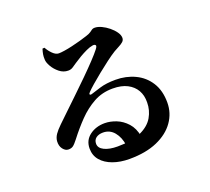

<svg xmlns="http://www.w3.org/2000/svg" viewBox="-136 -943 1272 1165"><g transform="rotate(-20 500.0 -360.5)"><path d="M511 50Q452 50 405 33Q358 16 331 -15.5Q304 -47 304 -92Q304 -145 344.5 -175.5Q385 -206 442 -206Q478 -206 516 -191Q554 -176 584 -143Q614 -110 624 -55L520 -35Q513 -88 485 -122Q457 -156 413 -156Q385 -156 368 -143Q351 -130 351 -106Q351 -78 383.5 -62Q416 -46 469 -46Q564 -46 621 -72.5Q678 -99 703 -142.5Q728 -186 728 -236Q729 -281 710 -314.5Q691 -348 653.5 -367.5Q616 -387 559 -387Q491 -387 436 -356.5Q381 -326 334.5 -278Q288 -230 245 -174Q225 -148 212.5 -139Q200 -130 180 -131Q162 -132 147 -151.5Q132 -171 134 -202Q136 -224 149.5 -244Q163 -264 190 -290Q214 -313 252 -349.5Q290 -386 334 -428Q378 -470 420 -511.5Q462 -553 495 -588Q528 -623 545 -645Q559 -663 553.5 -669.5Q548 -676 535 -674Q516 -671 492.5 -660Q469 -649 446 -635.5Q423 -622 404 -609Q390 -600 376.5 -590.5Q363 -581 345 -581Q314 -581 288.5 -601.5Q263 -622 248 -648.5Q233 -675 233 -693Q232 -712 234.5 -726.5Q237 -741 243 -760L256 -761Q269 -737 288.5 -718Q308 -699 327 -699Q340 -699 363.5 -702.5Q387 -706 415 -712.5Q443 -719 470 -726.5Q497 -734 518 -741Q540 -748 549.5 -755Q559 -762 565.5 -766.5Q572 -771 583 -771Q603 -771 626.5 -760Q650 -749 671.5 -731.5Q693 -714 707 -694Q721 -674 721 -656Q721 -641 709.5 -631Q698 -621 682 -613Q666 -605 649 -595Q623 -579 590 -554Q557 -529 523.5 -502Q490 -475 463 -451.5Q436 -428 423 -414Q414 -405 417 -400.5Q420 -396 428 -398Q450 -405 492 -418Q534 -431 594 -431Q662 -431 719 -404Q776 -377 809.5 -324Q843 -271 843 -194Q843 -126 804 -70.5Q765 -15 691 17.5Q617 50 511 50Z"/></g></svg>

Font: Noto Serif HK ExtraLight ExtraBold
Style: Regular
Weight: 800
Version: Version 2.003-H1;hotconv 1.1.1;makeotfexe 2.6.0